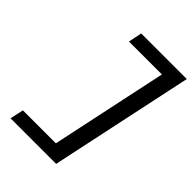

<svg xmlns="http://www.w3.org/2000/svg" viewBox="-248 -783 1096 1096"><g transform="rotate(45 300.0 -235.0)"><path d="M413 200 598 -670H230L213 -588H479L329 118H63L45 200Z"/></g></svg>

Font: LT Wave Mono
Style: Italic
Weight: 400
Designer: Daniel Lyons
Version: Version 2.5 (Glyphs App)